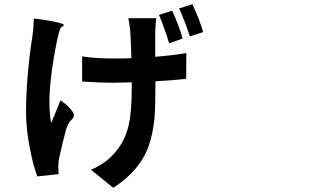

<svg xmlns="http://www.w3.org/2000/svg" viewBox="-20 -815 1540 903"><path d="M512.7 68.4 408.2 -16.6Q476.6 -46.9 514.6 -90.8Q564.5 -144.5 583 -216.8Q599.6 -281.2 599.6 -404.3V-427.7Q537.1 -425.8 506.8 -425.8Q458 -425.8 366.2 -431.6V-549.8Q430.7 -540 504.9 -540Q519.5 -540 548.8 -540Q581.1 -541 597.7 -541Q595.7 -621.1 592.8 -667Q587.9 -712.9 583 -729.5H714.8Q711.9 -707 710 -666Q710 -607.4 710 -547.9Q802.7 -555.7 856.4 -565.4L855.5 -444.3Q800.8 -437.5 710.9 -432.6V-403.3Q710.9 -309.6 706.1 -253.9Q698.2 -182.6 679.7 -129.9Q639.6 -13.7 512.7 68.4ZM155.3 14.6Q135.7 -38.1 121.1 -114.3Q102.5 -208 102.5 -286.1Q102.5 -451.2 132.8 -647.5Q136.7 -670.9 138.7 -720.7Q138.7 -725.6 138.7 -727.5Q190.4 -722.7 235.8 -712.9Q281.2 -703.1 280.3 -697.3Q279.3 -692.4 273.4 -690.4Q264.6 -685.5 261.2 -674.8Q257.8 -664.1 252.9 -645.5Q252 -640.6 251 -637.7Q228.5 -530.3 218.8 -441.4Q205.1 -313.5 220.7 -236.3Q227.5 -252 244.1 -293Q257.8 -327.1 264.6 -342.8Q290 -326.2 308.6 -305.7Q331.1 -282.2 327.1 -268.6Q324.2 -257.8 314.5 -250Q299.8 -236.3 291 -207Q275.4 -148.4 259.8 -79.1Q253.9 -51.8 253.9 -34.2Q253.9 -21.5 255.9 3.9ZM775.4 -611.3Q766.6 -642.6 752.9 -679.7Q739.3 -719.7 727.5 -745.1L790 -764.6Q822.3 -693.4 838.9 -633.8ZM873 -643.6Q858.4 -687.5 849.6 -710Q832 -756.8 822.3 -775.4L884.8 -794.9Q917 -727.5 935.5 -664.1Z"/></svg>

Font: Bpmf GenSeki Gothic B
Style: B
Weight: 700
Foundry: But Ko
Version: Version 1.320